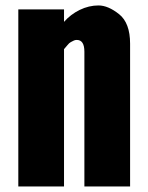

<svg xmlns="http://www.w3.org/2000/svg" viewBox="-20 -671 531 691"><path d="M45.9 0V-637.2H210.4V-592.3Q233.9 -619.1 266.8 -635.3Q299.8 -651.4 334.5 -651.4Q369.1 -651.4 408.7 -619.9Q448.2 -588.4 448.2 -513.7V0H283.7V-484.9Q283.7 -527.3 256.3 -527.3Q250 -527.3 245.4 -524.9Q240.7 -522.5 234.9 -519.5Q229 -516.6 222.7 -508.5Q216.3 -500.5 210.4 -494.1V0Z"/></svg>

Font: Oswald-Bold
Style: Bold
Weight: 700
Designer: vernon adams
Foundry: vernon adams
Version: Version 2.002; ttfautohint (v0.92.18-e454-dirty) -l 8 -r 50 